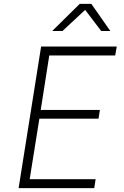

<svg xmlns="http://www.w3.org/2000/svg" viewBox="-20 -970 640 990"><path d="M76 0 192 -730H582L574 -684H234L190 -403H495L488 -358H183L133 -46H473L466 0ZM249 -810 391 -950H451L549 -810H502L419 -919L302 -810Z"/></svg>

Font: JetBrains Mono Thin
Style: Italic
Weight: 100
Italic angle: -9°
Monospace: yes
Designer: Philipp Nurullin, Konstantin Bulenkov
Foundry: JetBrains
Version: Version 2.305; ttfautohint (v1.8.4.7-5d5b)